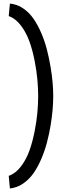

<svg xmlns="http://www.w3.org/2000/svg" viewBox="-20 -790 376 1071"><path d="M28.8 -700.2 35.2 -770Q74.7 -766.6 108.6 -743.7Q142.6 -720.7 166.7 -685.8Q190.9 -650.9 210.4 -605.2Q230 -559.6 241.9 -512.5Q253.9 -465.3 262.2 -416.3Q270.5 -367.2 273.7 -327.1Q276.9 -287.1 276.9 -253.9Q276.9 -220.2 273.7 -180.4Q270.5 -140.6 262.5 -91.8Q254.4 -43 242.2 3.7Q230 50.3 210.7 95.7Q191.4 141.1 167.2 175.8Q143.1 210.4 108.9 233.9Q74.7 257.3 35.2 261.2L28.8 190.9Q66.9 177.7 96.7 138.7Q126.5 99.6 144 50.5Q161.6 1.5 173.1 -57.4Q184.6 -116.2 188.7 -164.1Q192.9 -211.9 192.9 -253.9Q192.9 -295.9 188.7 -344Q184.6 -392.1 173.1 -451.2Q161.6 -510.3 144 -559.1Q126.5 -607.9 96.7 -647.5Q66.9 -687 28.8 -700.2Z"/></svg>

Font: Junction Regular
Style: Regular
Weight: 500
Designer: Caroline Hadilaksono
Foundry: Caroline Hadilaksono
Version: Version 1.056